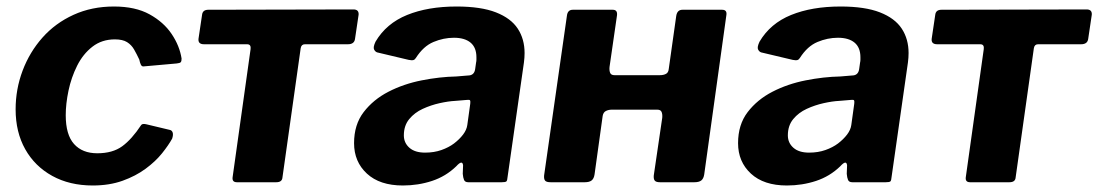

<svg xmlns="http://www.w3.org/2000/svg" viewBox="-20 -560 3375 590"><path d="M330 -540Q396 -540 439.5 -516Q483 -492 507.5 -455.5Q532 -419 538 -380Q538 -372 535.5 -369Q533 -366 523 -365L422 -356Q416 -355 413 -361Q410 -367 408 -377Q400 -394 392 -408Q384 -422 370.5 -430.5Q357 -439 333 -439Q293 -439 264 -416.5Q235 -394 217 -358Q199 -322 190.5 -281.5Q182 -241 182 -206Q182 -146 207.5 -117.5Q233 -89 279 -89Q326 -89 355.5 -110.5Q385 -132 414 -176Q418 -181 430 -178L501 -161Q508 -160 510.5 -153Q513 -146 509 -134Q498 -114 478 -89Q458 -64 427.5 -41.5Q397 -19 356.5 -4.5Q316 10 265 10Q194 10 140.5 -19.5Q87 -49 57.5 -101.5Q28 -154 28 -224Q28 -286 49.5 -343Q71 -400 110.5 -444.5Q150 -489 206 -514.5Q262 -540 330 -540Z M1049 -424H917Q906 -424 904 -412L848 -15Q847 0 829 0H708Q692 0 695 -17L750 -409Q751 -416 748.5 -420Q746 -424 739 -424H607Q588 -424 590 -441L601 -515Q603 -530 620 -530L1066 -531Q1083 -531 1082 -515L1071 -441Q1069 -424 1049 -424Z M1382 -49Q1350 -18 1307.5 -4Q1265 10 1218 10Q1147 10 1107.5 -26.5Q1068 -63 1068 -120Q1068 -177 1097.5 -215.5Q1127 -254 1173.5 -278Q1220 -302 1275.5 -313Q1331 -324 1382 -325L1418 -328Q1437 -328 1440 -347L1443 -368Q1444 -372 1444 -376.5Q1444 -381 1444 -384Q1444 -414 1426 -429Q1408 -444 1375 -444Q1343 -444 1312 -431Q1281 -418 1258 -382Q1255 -377 1250.5 -375.5Q1246 -374 1236 -376L1139 -399Q1133 -401 1129.5 -408Q1126 -415 1134 -432Q1167 -488 1231 -514Q1295 -540 1383 -540Q1458 -540 1504 -522Q1550 -504 1571 -472Q1592 -440 1592 -397Q1592 -390 1591.5 -383Q1591 -376 1590 -368L1540 -18Q1539 -5 1536 -2.5Q1533 0 1522 0H1419Q1409 0 1406 -7Q1403 -14 1402 -26L1403 -52Q1401 -70 1382 -49ZM1425 -241Q1426 -249 1424.5 -251.5Q1423 -254 1415 -253L1379 -250Q1358 -249 1331 -243Q1304 -237 1279 -225.5Q1254 -214 1237.5 -194Q1221 -174 1221 -144Q1221 -121 1238 -106Q1255 -91 1286 -91Q1314 -91 1336.5 -99Q1359 -107 1375 -119Q1392 -132 1403 -146.5Q1414 -161 1416 -176Z M1672 0Q1659 0 1655 -5Q1651 -10 1652 -21L1722 -511Q1724 -530 1740 -530H1863Q1878 -530 1876 -513L1853 -354Q1852 -343 1855 -336Q1858 -329 1868 -329H2008Q2019 -329 2026.5 -333Q2034 -337 2035 -348L2058 -511Q2061 -530 2077 -530H2199Q2215 -530 2212 -513L2144 -24Q2142 -11 2135 -5.5Q2128 0 2114 0H2008Q1996 0 1992 -5Q1988 -10 1989 -21L2015 -198Q2016 -209 2013 -216Q2010 -223 2000 -223H1860Q1850 -223 1842 -219Q1834 -215 1832 -204L1807 -24Q1805 -11 1798 -5.5Q1791 0 1777 0Z M2562 -49Q2530 -18 2487.5 -4Q2445 10 2398 10Q2327 10 2287.5 -26.5Q2248 -63 2248 -120Q2248 -177 2277.5 -215.5Q2307 -254 2353.5 -278Q2400 -302 2455.5 -313Q2511 -324 2562 -325L2598 -328Q2617 -328 2620 -347L2623 -368Q2624 -372 2624 -376.5Q2624 -381 2624 -384Q2624 -414 2606 -429Q2588 -444 2555 -444Q2523 -444 2492 -431Q2461 -418 2438 -382Q2435 -377 2430.5 -375.5Q2426 -374 2416 -376L2319 -399Q2313 -401 2309.5 -408Q2306 -415 2314 -432Q2347 -488 2411 -514Q2475 -540 2563 -540Q2638 -540 2684 -522Q2730 -504 2751 -472Q2772 -440 2772 -397Q2772 -390 2771.5 -383Q2771 -376 2770 -368L2720 -18Q2719 -5 2716 -2.5Q2713 0 2702 0H2599Q2589 0 2586 -7Q2583 -14 2582 -26L2583 -52Q2581 -70 2562 -49ZM2605 -241Q2606 -249 2604.5 -251.5Q2603 -254 2595 -253L2559 -250Q2538 -249 2511 -243Q2484 -237 2459 -225.5Q2434 -214 2417.5 -194Q2401 -174 2401 -144Q2401 -121 2418 -106Q2435 -91 2466 -91Q2494 -91 2516.5 -99Q2539 -107 2555 -119Q2572 -132 2583 -146.5Q2594 -161 2596 -176Z M3302 -424H3170Q3159 -424 3157 -412L3101 -15Q3100 0 3082 0H2961Q2945 0 2948 -17L3003 -409Q3004 -416 3001.5 -420Q2999 -424 2992 -424H2860Q2841 -424 2843 -441L2854 -515Q2856 -530 2873 -530L3319 -531Q3336 -531 3335 -515L3324 -441Q3322 -424 3302 -424Z"/></svg>

Font: Libre Franklin
Style: Bold Italic
Weight: 700
Italic angle: -8°
Designer: Pablo Impallari, Rodrigo Fuenzalida, Nhung Nguyen
Foundry: Impallari Type
Version: Version 3.000